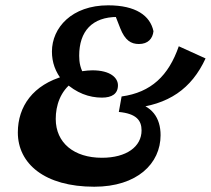

<svg xmlns="http://www.w3.org/2000/svg" viewBox="-20 -696 804 732"><path d="M339.2 15.9C503 15.9 592.2 -72.6 592.2 -180.6C592.2 -246.1 560.1 -295.3 483 -307.6L481.6 -283C622.4 -295.9 710.2 -357.4 763.7 -473.2L661.6 -519.6C622.7 -407.3 556.2 -343.8 443.6 -328.2L433 -269.2C500.3 -262.8 519.7 -236.6 519.7 -198.8C519.7 -137.1 462.6 -94.5 368.6 -94.5C262.4 -94.5 192.5 -151.1 192.5 -242.6C192.5 -293 209.6 -348.5 258.3 -383.3L226.6 -382.7C270.7 -341.5 319.8 -323.8 368.5 -323.8C406.6 -323.8 429.7 -338.2 429.7 -370.8C429.7 -399 401.3 -427.9 332.3 -427.9C306.1 -427.9 288.2 -422.1 267.1 -422.8L305.5 -402.4C285.8 -432.7 281.9 -457.9 281.9 -483.4C281.9 -576.9 331.2 -631.4 427.5 -631.4C446.4 -631.4 464.3 -630.2 482.3 -627.4L413.4 -652.2L438.4 -588.4C456.7 -541.9 479.5 -528.2 509.6 -528.2C544.6 -528.2 562.2 -549.1 565.1 -577.1C552.5 -636.5 497.7 -675.7 392.4 -675.7C253.8 -675.7 178 -590.4 178 -499.4C178 -459.2 190.3 -421.6 220.3 -385.4L226 -406.4C106.1 -373.5 48 -290.4 48 -191C48 -71.9 150.3 15.9 339.2 15.9Z"/></svg>

Font: Source Serif 4 Variable
Style: Italic
Weight: 400
Italic angle: -12°
Designer: Frank Grießhammer
Foundry: Adobe Systems Incorporated
Version: Version 4.004;hotconv 1.0.116;makeotfexe 2.5.65601